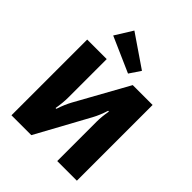

<svg xmlns="http://www.w3.org/2000/svg" viewBox="-257 -1092 1237 1237"><g transform="rotate(45 362.0 -473.0)"><path d="M456 -797 405 -721 164 -827 238 -946ZM660 0H481V-360Q481 -404 491 -461H484Q466 -404 443 -362L245 0H64V-690H242V-339Q242 -294 232 -234H239Q258 -291 281 -333L479 -690H660Z"/></g></svg>

Font: Ezarion Extra Bold
Style: Regular
Weight: 800
Designer: Natanael Gama
Version: Version 1.001;PS 001.001;hotconv 1.0.70;makeotf.lib2.5.58329